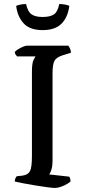

<svg xmlns="http://www.w3.org/2000/svg" viewBox="-20 -930 423 950"><path d="M251 0Q242 0 215 -3.5Q188 -7 154.5 -12.5Q121 -18 92.5 -23.5Q64 -29 53 -32Q53 -40 56 -47Q59 -54 63 -58L91 -61Q119 -65 128.5 -83.5Q138 -102 138 -158V-574Q138 -618 146 -633.5Q154 -649 156 -651H64Q62 -655 58 -659Q54 -663 53 -673Q58 -679 70 -686.5Q82 -694 94.5 -699Q107 -704 113 -704H318Q322 -699 326.5 -689.5Q331 -680 331 -669L289 -656Q258 -646 249 -628Q240 -610 240 -569V-133Q240 -109 234.5 -91Q229 -73 223 -67L322 -56Q325 -54 327 -46.5Q329 -39 329 -32Q314 -19 291 -9.5Q268 0 251 0ZM191 -781Q127 -781 96.5 -815Q66 -849 60 -901Q67 -904 80 -907Q93 -910 109 -910Q117 -873 135.5 -859.5Q154 -846 191 -846Q228 -846 247 -859Q266 -872 273 -910Q291 -910 304 -907Q317 -904 323 -901Q316 -845 284.5 -813Q253 -781 191 -781Z"/></svg>

Font: Texturina
Style: Regular
Weight: 400
Designer: Guillermo Torres Carreño
Foundry: Omnibus-Type
Version: Version 1.002; ttfautohint (v1.8.3)